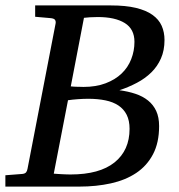

<svg xmlns="http://www.w3.org/2000/svg" viewBox="-35 -691 662 711"><path d="M574.2 -543Q574.2 -504.4 561 -474.6Q547.9 -444.8 525.1 -422.6Q502.4 -400.4 471.9 -384.3Q441.4 -368.2 407.2 -356.9Q439.9 -352.5 466.8 -343.5Q493.7 -334.5 513.2 -318.8Q532.7 -303.2 543.5 -280Q554.2 -256.8 554.2 -224.1Q554.2 -162.6 531.7 -119.9Q509.3 -77.1 469.5 -50.5Q429.7 -23.9 375.7 -12Q321.8 0 258.8 0H-15.1V-42L47.9 -46.9Q57.1 -47.9 61.3 -52.5Q65.4 -57.1 66.9 -65.9L170.9 -604Q172.4 -612.3 168.5 -617.7Q164.6 -623 150.9 -624L95.2 -628.9V-670.9H376Q430.2 -670.9 468 -661.9Q505.9 -652.8 529.5 -636Q553.2 -619.1 563.7 -595.5Q574.2 -571.8 574.2 -543ZM444.8 -213.9Q444.8 -244.6 434.1 -265.9Q423.3 -287.1 403.6 -300.3Q383.8 -313.5 355.5 -319.3Q327.1 -325.2 292 -325.2Q273.4 -325.2 253.4 -323.7Q233.4 -322.3 216.8 -319.8L164.1 -47.9Q169.9 -47.4 178 -46.9Q186 -46.4 194.6 -45.9Q203.1 -45.4 211.4 -45.2Q219.7 -44.9 226.1 -44.9Q333.5 -44.9 389.2 -89.6Q444.8 -134.3 444.8 -213.9ZM462.9 -536.1Q462.9 -583.5 427 -605.7Q391.1 -627.9 327.1 -627.9Q311.5 -627.9 297.9 -627Q284.2 -626 275.9 -625L227.1 -371.1Q232.9 -370.6 239.3 -370.1L252.4 -369.6Q259.3 -369.6 264.9 -369.4Q270.5 -369.1 273.9 -369.1Q320.8 -369.1 356.2 -382.6Q391.6 -396 415.3 -418.7Q439 -441.4 450.9 -471.9Q462.9 -502.4 462.9 -536.1Z"/></svg>

Font: Charis SIL Viet
Style: Italic
Weight: 400
Italic angle: -11°
Foundry: SIL International
Version: Version 5.000